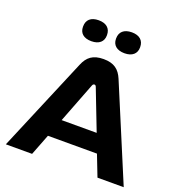

<svg xmlns="http://www.w3.org/2000/svg" viewBox="-154 -1018 1079 1148"><g transform="rotate(20 385.5 -443.5)"><path d="M262 -598 10 0H177L229 -134H541L593 0H760L509 -599C487 -651 453 -679 386 -679C318 -679 284 -651 262 -598ZM203 -818C203 -779 229 -754 279 -754C328 -754 355 -779 355 -818V-821C355 -862 328 -887 279 -887C229 -887 203 -862 203 -821ZM274 -250 373 -506C376 -515 382 -517 386 -517C390 -517 395 -515 398 -506L497 -250ZM413 -818C413 -779 440 -754 490 -754C539 -754 566 -779 566 -818V-821C566 -862 539 -887 490 -887C440 -887 413 -862 413 -821Z"/></g></svg>

Font: LT Wave Bold
Style: Regular
Weight: 700
Designer: Daniel Lyons
Version: Version 2.5 (Glyphs App)